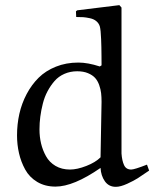

<svg xmlns="http://www.w3.org/2000/svg" viewBox="-20 -704 597 743"><path d="M273.9 -660.2 278.8 -664.1 441.9 -684.1 450.2 -674.8V-109.9Q452.1 -82.5 460 -65.2Q467.8 -47.9 487.8 -47.9Q500 -47.9 548.8 -66.9L557.1 -43.9Q527.3 -23.4 512.9 -14.2Q498.5 -4.9 472.4 7.1Q446.3 19 428.2 19Q400.9 19 385.7 -2.7Q370.6 -24.4 369.1 -54.2Q264.6 18.1 194.8 18.1Q154.3 18.1 124 0Q93.8 -18.1 77.4 -48.1Q61 -78.1 53.5 -111.3Q45.9 -144.5 45.9 -180.2Q45.9 -223.1 54.9 -263.4Q64 -303.7 83 -339.8Q102.1 -376 129.4 -403.1Q156.7 -430.2 196.3 -446Q235.8 -461.9 283.2 -461.9Q319.8 -461.9 366.2 -446.8L373 -451.2Q373 -461.9 372.8 -484.1Q372.6 -506.3 372.3 -520.8Q372.1 -535.2 371.3 -552.5Q370.6 -569.8 369.4 -582.3Q368.2 -594.7 366.2 -602.1Q362.3 -614.3 352.5 -622.3Q342.8 -630.4 327.9 -633.5Q313 -636.7 302.2 -637.5Q291.5 -638.2 274.9 -638.2ZM369.1 -95.2 373 -310.1Q373 -328.6 371.3 -343.5Q369.6 -358.4 363.8 -375Q357.9 -391.6 347.9 -402.6Q337.9 -413.6 320.3 -420.9Q302.7 -428.2 278.8 -428.2Q252 -428.2 229.2 -418.2Q206.5 -408.2 191.2 -390.6Q175.8 -373 164.1 -351.1Q152.3 -329.1 145.8 -303.2Q139.2 -277.3 136 -252.7Q132.8 -228 132.8 -203.1Q132.8 -174.8 138.9 -148.9Q145 -123 158 -99.6Q170.9 -76.2 194.8 -62Q218.8 -47.9 251 -47.9Q278.3 -47.9 314 -61.8Q349.6 -75.7 369.1 -95.2Z"/></svg>

Font: Aref Ruqaa
Style: Regular
Weight: 400
Designer: Abdoulla Aref
Version: Version 0.7